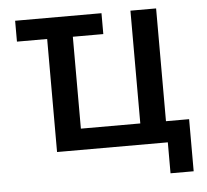

<svg xmlns="http://www.w3.org/2000/svg" viewBox="-48 -571 801 742"><g transform="rotate(-5 352.5 -200.0)"><path d="M37.1 -438.5V-519.5H372.1V-438.5H253.9V-82H484.4V-519.5H584V-82H673.8V120.1H584V0H154.3V-438.5Z"/></g></svg>

Font: GenEi M Gothic v2 Medium
Style: Regular
Weight: 500
Version: Version 2.0